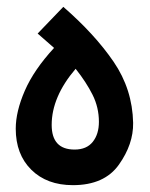

<svg xmlns="http://www.w3.org/2000/svg" viewBox="-20 -537 437 561"><path d="M369 -178Q367 -276 312 -356.5Q257 -437 165 -517L90 -439L138 -397Q79 -333 52.5 -272Q26 -211 26 -161Q26 -86 71.5 -41Q117 4 193 4Q285 4 327.5 -56Q370 -116 369 -178ZM131 -172Q131 -254 201 -336Q232 -297 250.5 -260Q269 -223 269 -181Q269 -145 251 -122.5Q233 -100 198 -100Q131 -100 131 -172Z"/></svg>

Font: Noto Sans Arabic UI ExtraCondensed Semi
Style: Regular
Weight: 600
Width: 3
Designer: Nadine Chahine - Monotype Design Team
Foundry: Monotype Imaging Inc.
Version: Version 1.900